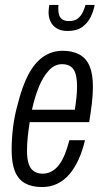

<svg xmlns="http://www.w3.org/2000/svg" viewBox="-20 -743 421 775"><path d="M150 12Q109 12 81.5 -3Q54 -18 40.5 -51Q27 -84 27 -137Q27 -184 33 -231.5Q39 -279 52 -324Q69 -393 94 -441Q119 -489 154 -513.5Q189 -538 233 -538Q273 -538 300.5 -523Q328 -508 341.5 -476.5Q355 -445 355 -393Q355 -362 351 -327.5Q347 -293 340 -250H100Q95 -219 92 -190Q89 -161 89 -135Q89 -103 95.5 -82.5Q102 -62 116.5 -52Q131 -42 152 -42Q172 -42 189 -51.5Q206 -61 219 -78.5Q232 -96 242 -121Q252 -146 260 -177H323Q313 -134 297 -99Q281 -64 260 -39.5Q239 -15 211.5 -1.5Q184 12 150 12ZM109 -300H282Q286 -325 288.5 -349Q291 -373 291 -393Q291 -425 285 -445Q279 -465 265.5 -474.5Q252 -484 230 -484Q201 -484 177.5 -459Q154 -434 137 -392.5Q120 -351 109 -300ZM253 -618Q226 -618 209 -628.5Q192 -639 184 -656Q176 -673 176 -693Q176 -700 177 -708Q178 -716 179 -723H216Q214 -701 217.5 -686.5Q221 -672 231 -665Q241 -658 258 -658Q282 -658 295 -669Q308 -680 315 -695.5Q322 -711 325 -723H362Q358 -699 346 -674.5Q334 -650 312 -634Q290 -618 253 -618Z"/></svg>

Font: Archivo ExtraCondensed Light
Style: Italic
Weight: 300
Width: 2
Italic angle: -10°
Designer: Hector Gatti
Foundry: Omnibus-Type
Version: Version 2.001